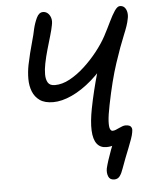

<svg xmlns="http://www.w3.org/2000/svg" viewBox="-59 -761 783 991"><g transform="rotate(-5 332.0 -265.5)"><path d="M493 181Q470 181 462.5 162.5Q455 144 459 121Q463 104 471 79Q479 54 489 27.5Q499 1 509 -21L539 -18Q525 -6 509 2.5Q493 11 467 11Q435 11 417.5 -12Q400 -35 398 -81Q396 -127 409 -194Q418 -240 429 -285Q440 -330 452 -372.5Q464 -415 477 -453Q490 -491 503 -522L517 -452Q470 -385 416.5 -338.5Q363 -292 310.5 -268Q258 -244 214 -244Q170 -244 144.5 -262Q119 -280 107.5 -309.5Q96 -339 96 -374.5Q96 -410 103 -446Q109 -475 116.5 -506Q124 -537 133 -568Q142 -599 148 -629Q155 -659 167.5 -685.5Q180 -712 201 -712Q215 -712 225.5 -703Q236 -694 241 -678Q246 -662 241 -640Q237 -618 227.5 -586Q218 -554 207.5 -517.5Q197 -481 190 -446Q184 -417 184 -390.5Q184 -364 194 -347.5Q204 -331 230 -331Q268 -331 307.5 -352.5Q347 -374 384.5 -408.5Q422 -443 453.5 -483Q485 -523 505 -560Q525 -598 541 -631.5Q557 -665 571.5 -686.5Q586 -708 599 -708Q615 -708 624 -697.5Q633 -687 635.5 -670.5Q638 -654 633 -635Q629 -610 606.5 -556Q584 -502 555.5 -416Q527 -330 502 -205Q491 -151 489.5 -121.5Q488 -92 493 -81Q498 -70 506 -70Q514 -70 522.5 -73.5Q531 -77 540.5 -81.5Q550 -86 558.5 -89Q567 -92 575 -92Q588 -92 595.5 -88Q603 -84 606 -75.5Q609 -67 606 -54Q604 -40 596.5 -19Q589 2 579.5 26Q570 50 559.5 76.5Q549 103 540 129Q532 153 521.5 167Q511 181 493 181Z"/></g></svg>

Font: Shantell Sans
Style: Italic
Weight: 400
Italic angle: -11°
Designer: Stephen Nixon, Anya Danilova, Shantell Martin
Foundry: Arrow Type
Version: Version 1.011;[c5ecc13dd]